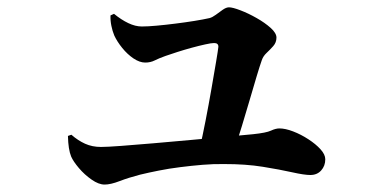

<svg xmlns="http://www.w3.org/2000/svg" viewBox="-20 -518 1040 514"><path d="M513.7 -117.6Q521.9 -151.2 530.3 -194.8Q538.8 -238.4 546.1 -280.5Q553.5 -322.5 558.6 -353.3Q563.8 -384 564.6 -392.6Q564.9 -402.8 553.2 -402.8Q545.7 -402.8 529.2 -399.1Q512.8 -395.5 493.3 -390.2Q473.9 -384.9 455.1 -378.9Q436.3 -372.9 423 -368.2Q405.6 -362 394.3 -356.3Q382.9 -350.5 368.7 -350.5Q353.9 -350.5 337.3 -361.6Q320.8 -372.8 307.1 -389.8Q293.5 -406.7 286 -422.8Q281 -434.8 278.2 -448.7Q275.3 -462.6 275.8 -476.7L285.2 -481Q304.6 -465.1 323.5 -456.1Q342.3 -447.1 359.7 -447.1Q375.9 -447.1 399.5 -449.3Q423.1 -451.4 449.6 -454.8Q476.2 -458.1 500.4 -462Q524.6 -465.9 541 -469.6Q548.5 -471.6 557.7 -478.4Q566.8 -485.3 576.2 -491.8Q585.6 -498.4 593 -498.4Q602.9 -498.4 623.9 -490.3Q644.9 -482.3 667 -469.7Q689.1 -457.2 704.6 -443.3Q720.1 -429.3 720.1 -417.4Q720.1 -404.3 711.5 -394.6Q702.8 -384.8 693.7 -376.3Q684.5 -367.7 680.8 -356.7Q675.4 -341.5 666.9 -313.1Q658.4 -284.6 648.2 -249.7Q638.1 -214.8 627.6 -180.7Q617.2 -146.6 607.6 -118.8ZM260 -23.9Q244.2 -23.9 225.2 -37.2Q206.2 -50.4 191.2 -68.1Q176.2 -85.8 170.5 -98.9Q162.7 -117.8 161.9 -154.1L171.1 -157.3Q188.6 -141.9 207.8 -133.2Q226.9 -124.6 250.2 -124.6Q266.5 -124.6 304 -127.4Q341.5 -130.2 390.5 -134.4Q439.6 -138.7 491 -143.3Q542.5 -148 586.6 -152.1Q630.8 -156.2 657.3 -158.7Q692.8 -162.4 705.4 -168.3Q718.1 -174.2 727.8 -174.2Q743.9 -174.2 764.7 -166.2Q785.6 -158.2 805.4 -145.3Q825.2 -132.5 838 -118.4Q850.8 -104.3 850.8 -91.6Q850.8 -73.9 839.8 -61.7Q828.9 -49.5 810.8 -49.5Q794.5 -49.5 762 -56.8Q729.5 -64.1 683.6 -71.5Q637.8 -78.9 580.3 -78.8Q552.2 -79.3 522.2 -76.8Q492.1 -74.3 462.3 -70.5Q432.4 -66.8 405 -61.3Q377.7 -55.9 355 -50.4Q324.5 -42.5 300.3 -33.2Q276.2 -23.9 260 -23.9Z"/></svg>

Font: Noto Serif HK ExtraLight
Style: Regular
Weight: 200
Designer: Ryoko NISHIZUKA 西塚涼子 (kana & ideographs); Frank Grießhammer (Latin, Greek & Cyrillic); Wenlong ZHANG 张文龙 (bopomofo); San
Foundry: Adobe
Version: Version 2.002-H1;hotconv 1.1.0;makeotfexe 2.6.0